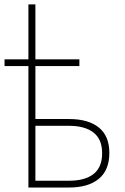

<svg xmlns="http://www.w3.org/2000/svg" viewBox="-34 -837 558 857"><path d="M320.3 -542H124V-305.7H274.4Q360.4 -305.7 407.2 -267.8Q454.1 -230 454.1 -154.3Q454.1 -77.6 407 -38.8Q359.9 0 274.4 0H92.8V-542H-13.7V-572.3H92.8V-817.4H124V-572.3H320.3ZM274.4 -30.3Q345.2 -30.3 383.5 -60.3Q421.9 -90.3 421.9 -153.3Q421.9 -215.3 383.3 -245.4Q344.7 -275.4 274.4 -275.4H124V-30.3Z"/></svg>

Font: Pretendard Thin
Style: Regular
Weight: 100
Designer: Base glyphs from Inter by Rasmus Andersson; Hangeul glyphs from Noto Sans CJK(Source Han Sans) by Jang Soo-young and Kan
Foundry: Kil Hyung-jin
Version: Version 1.309